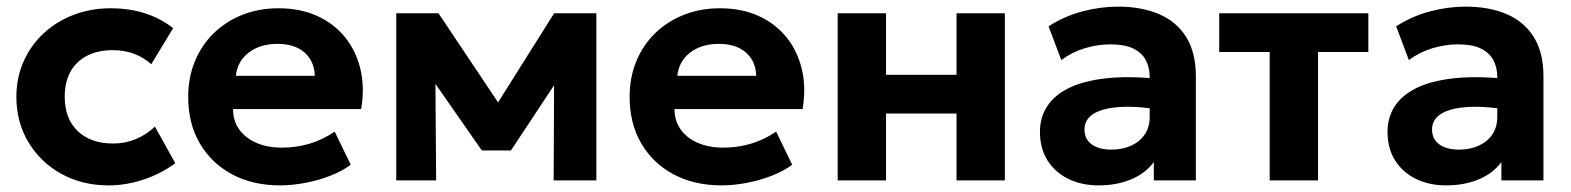

<svg xmlns="http://www.w3.org/2000/svg" viewBox="-20 -545 4747 580"><path d="M308 15Q228 15 165 -20Q102 -55 65.8 -115.5Q29.5 -176 29.5 -252.5Q29.5 -310 51 -358.8Q72.5 -407.5 111.2 -443.8Q150 -480 202 -500Q254 -520 314.5 -520Q370 -520 417.2 -505Q464.5 -490 503 -460L437 -351Q413 -372.5 383.8 -383Q354.5 -393.5 322 -393.5Q276.5 -393.5 243.8 -377Q211 -360.5 193.2 -329Q175.5 -297.5 175.5 -253Q175.5 -186.5 214.8 -149Q254 -111.5 322 -111.5Q358.5 -111.5 390.8 -125Q423 -138.5 448 -162.5L509.5 -52Q468 -21 415 -3Q362 15 308 15Z M826 15Q743.5 15 681 -18.5Q618.5 -52 583.5 -112Q548.5 -172 548.5 -252.5Q548.5 -311 568.8 -360Q589 -409 625.8 -444.8Q662.5 -480.5 712.2 -500.2Q762 -520 821.5 -520Q887 -520 937.8 -497Q988.5 -474 1022 -432.8Q1055.5 -391.5 1068.8 -336Q1082 -280.5 1071 -215.5H684Q684 -180.5 702.2 -154.5Q720.5 -128.5 753.8 -113.8Q787 -99 831.5 -99Q875.5 -99 915.5 -111Q955.5 -123 991 -147.5L1039.5 -47.5Q1015.5 -29 979.5 -14.8Q943.5 -0.5 903.2 7.2Q863 15 826 15ZM692.5 -316H931Q929.5 -360.5 899.8 -386.5Q870 -412.5 818 -412.5Q766 -412.5 731.8 -386.5Q697.5 -360.5 692.5 -316Z M1177 0V-505H1301.5H1304.5L1516.5 -188L1454 -187L1654 -505H1781.5V0H1652.5L1654 -342.5L1682.5 -331L1523.5 -90.5H1435.5L1267.5 -331.5L1295 -342.5L1297.5 0Z M2159.5 15Q2077 15 2014.5 -18.5Q1952 -52 1917 -112Q1882 -172 1882 -252.5Q1882 -311 1902.2 -360Q1922.5 -409 1959.2 -444.8Q1996 -480.5 2045.8 -500.2Q2095.5 -520 2155 -520Q2220.5 -520 2271.2 -497Q2322 -474 2355.5 -432.8Q2389 -391.5 2402.2 -336Q2415.5 -280.5 2404.5 -215.5H2017.5Q2017.5 -180.5 2035.8 -154.5Q2054 -128.5 2087.2 -113.8Q2120.5 -99 2165 -99Q2209 -99 2249 -111Q2289 -123 2324.5 -147.5L2373 -47.5Q2349 -29 2313 -14.8Q2277 -0.5 2236.8 7.2Q2196.5 15 2159.5 15ZM2026 -316H2264.5Q2263 -360.5 2233.2 -386.5Q2203.5 -412.5 2151.5 -412.5Q2099.5 -412.5 2065.2 -386.5Q2031 -360.5 2026 -316Z M2510.5 0V-505H2656.5V-319H2869.5V-505H3015.5V0H2869.5V-202H2656.5V0Z M3298.5 15Q3247.5 15 3207.5 -4.5Q3167.5 -24 3144.5 -60.2Q3121.5 -96.5 3121.5 -147Q3121.5 -190 3143 -223.5Q3164.5 -257 3208.2 -278.8Q3252 -300.5 3319.2 -308.2Q3386.5 -316 3478 -307L3479.5 -214Q3425 -223 3383.2 -222.5Q3341.5 -222 3313.2 -214Q3285 -206 3270.5 -190.8Q3256 -175.5 3256 -154Q3256 -124.5 3278 -108.8Q3300 -93 3337.5 -93Q3370 -93 3396 -104.5Q3422 -116 3437.5 -138Q3453 -160 3453 -191.5V-312.5Q3453 -342 3440.8 -364.2Q3428.5 -386.5 3402.5 -398.8Q3376.5 -411 3334.5 -411Q3295.5 -411 3256.8 -399.2Q3218 -387.5 3186 -363.5L3147.5 -465.5Q3196 -496.5 3250.5 -510.8Q3305 -525 3357 -525Q3428 -525 3481 -502.5Q3534 -480 3563.2 -433.2Q3592.5 -386.5 3592.5 -314.5V0H3465.5V-55.5Q3440.5 -21.5 3397 -3.2Q3353.5 15 3298.5 15Z M3815.5 0V-388H3663V-505H4113.5V-388H3961.5V0Z M4348.5 15Q4297.5 15 4257.5 -4.5Q4217.5 -24 4194.5 -60.2Q4171.5 -96.5 4171.5 -147Q4171.5 -190 4193 -223.5Q4214.5 -257 4258.2 -278.8Q4302 -300.5 4369.2 -308.2Q4436.5 -316 4528 -307L4529.5 -214Q4475 -223 4433.2 -222.5Q4391.5 -222 4363.2 -214Q4335 -206 4320.5 -190.8Q4306 -175.5 4306 -154Q4306 -124.5 4328 -108.8Q4350 -93 4387.5 -93Q4420 -93 4446 -104.5Q4472 -116 4487.5 -138Q4503 -160 4503 -191.5V-312.5Q4503 -342 4490.8 -364.2Q4478.5 -386.5 4452.5 -398.8Q4426.5 -411 4384.5 -411Q4345.5 -411 4306.8 -399.2Q4268 -387.5 4236 -363.5L4197.5 -465.5Q4246 -496.5 4300.5 -510.8Q4355 -525 4407 -525Q4478 -525 4531 -502.5Q4584 -480 4613.2 -433.2Q4642.5 -386.5 4642.5 -314.5V0H4515.5V-55.5Q4490.5 -21.5 4447 -3.2Q4403.5 15 4348.5 15Z"/></svg>

Font: Geologica Roman SemiBold
Style: Regular
Weight: 600
Designer: Sindre Bremnes, Frode Helland
Foundry: Monokrom Skriftforlag AS
Version: Version 1.010;gftools[0.9.28]